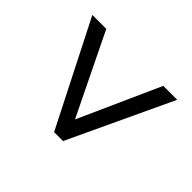

<svg xmlns="http://www.w3.org/2000/svg" viewBox="-120 -740 760 760"><g transform="rotate(-45 260.0 -359.5)"><path d="M477 -122V-200L136 -353L477 -519V-597L42 -376V-326Z"/></g></svg>

Font: Noto Sans Lao Looped SemiCondensed
Style: Regular
Weight: 400
Width: 4
Designer: Mark Frömberg, Ben Mitchell
Foundry: The Fontpad Ltd
Version: Version 1.003